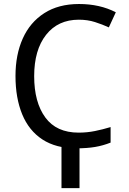

<svg xmlns="http://www.w3.org/2000/svg" viewBox="-20 -738 649 968"><path d="M377.4 -638.7Q272.5 -638.7 212.4 -562.5Q152.3 -486.3 152.3 -354Q152.3 -222.7 208.3 -146Q264.2 -69.3 376.5 -69.3Q418.9 -69.3 458.7 -77.4Q498.5 -85.4 537.1 -97.2L537.6 -97.7V-96.7V-19.5V-19Q499.5 -3.9 459.5 2.9Q419.4 9.8 364.7 9.8Q262.2 9.8 193.8 -34.9Q125.5 -79.6 91.8 -161.9Q58.1 -244.1 58.1 -355Q58.1 -461.9 94.7 -543.7Q131.3 -625.5 203.1 -671.6Q274.9 -717.8 378.4 -717.8Q482.9 -717.8 563.5 -676.3L564 -675.8L563.5 -675.3L528.8 -600.1V-599.6L528.3 -600.1Q496.6 -614.7 459 -626.7Q421.4 -638.7 377.4 -638.7ZM380.9 210.4H290V-39.6H380.9Z"/></svg>

Font: MAUL
Style: Regular
Weight: 400
Designer: MAUL
Version: Version 1.0; 2020; ttfautohint (v1.8.3)